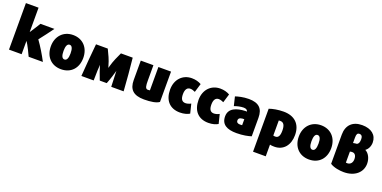

<svg xmlns="http://www.w3.org/2000/svg" viewBox="-12 -1827 6140 3083"><g transform="rotate(20 3057.5 -285.5)"><path d="M270 15V-213C302 -171 380 -11 390 15H633C581 -86 507 -209 440 -301C502 -379 568 -468 626 -547H387C355 -493 312 -426 270 -363V-780H54V15Z M944 26C1115 26 1221 -93 1221 -266C1221 -438 1112 -558 944 -558C779 -558 667 -438 667 -266C667 -93 775 26 944 26ZM944 -392C986 -392 1004 -344 1004 -266C1004 -188 986 -140 944 -140C902 -140 884 -187 884 -266C884 -343 902 -392 944 -392Z M1291 15H1501C1501 -112 1508 -223 1511 -255C1512 -252 1516 -239 1520 -224C1525 -205 1556 -110 1594 -16H1713C1751 -113 1777 -204 1782 -223C1785 -233 1787 -242 1791 -254C1795 -185 1799 -73 1801 15H2013C2001 -157 1984 -377 1965 -543H1764C1730 -471 1688 -381 1663 -289C1659 -273 1656 -258 1653 -256C1651 -260 1647 -274 1643 -289C1619 -379 1578 -463 1539 -543H1338C1322 -383 1302 -147 1291 15Z M2103 -543V-211C2103 -55 2178 26 2363 26C2479 26 2573 11 2620 -25V-543H2404V-144C2393 -142 2381 -141 2369 -141C2323 -141 2319 -198 2319 -278V-543Z M2976 26C3048 26 3103 8 3140 -14L3101 -172C3067 -154 3035 -146 3009 -146C2950 -146 2923 -186 2923 -268C2923 -349 2953 -391 3006 -391C3034 -391 3063 -381 3090 -368L3135 -517C3089 -543 3036 -558 2972 -558C2818 -558 2704 -444 2704 -268C2704 -88 2800 26 2976 26Z M3462 26C3534 26 3589 8 3626 -14L3587 -172C3553 -154 3521 -146 3495 -146C3436 -146 3409 -186 3409 -268C3409 -349 3439 -391 3492 -391C3520 -391 3549 -381 3576 -368L3621 -517C3575 -543 3522 -558 3458 -558C3304 -558 3190 -444 3190 -268C3190 -88 3286 26 3462 26Z M3681 -166C3681 -27 3780 26 3943 26C4052 26 4142 7 4193 -10V-326C4193 -485 4115 -558 3946 -558C3851 -558 3766 -536 3720 -520L3757 -367C3804 -385 3864 -399 3915 -399C3958 -399 3981 -381 3985 -356C3977 -357 3968 -357 3958 -357C3813 -350 3681 -307 3681 -166ZM3987 -227V-125C3976 -123 3973 -123 3952 -123C3913 -123 3889 -137 3889 -172C3889 -225 3947 -227 3987 -227Z M4514 215V15C4533 21 4557 23 4590 23C4744 23 4840 -92 4840 -265C4840 -457 4723 -558 4541 -558C4446 -558 4358 -541 4297 -519V215ZM4514 -140V-398C4521 -399 4531 -399 4541 -399C4598 -399 4624 -353 4624 -264C4624 -177 4602 -135 4549 -135C4535 -135 4523 -137 4514 -140Z M5181 26C5352 26 5458 -93 5458 -266C5458 -438 5349 -558 5181 -558C5016 -558 4904 -438 4904 -266C4904 -93 5012 26 5181 26ZM5181 -392C5223 -392 5241 -344 5241 -266C5241 -188 5223 -140 5181 -140C5139 -140 5121 -187 5121 -266C5121 -343 5139 -392 5181 -392Z M5542 -530V-31C5607 12 5709 26 5776 26C5962 26 6085 -79 6085 -230C6085 -318 6043 -399 5981 -429C6025 -459 6053 -516 6053 -579C6053 -708 5957 -786 5801 -786C5637 -786 5542 -692 5542 -530ZM5758 -318C5768 -322 5779 -324 5798 -324C5842 -324 5868 -289 5868 -228C5868 -167 5834 -128 5781 -128C5775 -128 5768 -129 5758 -130ZM5806 -639C5842 -639 5861 -614 5861 -568C5861 -516 5850 -488 5823 -474C5804 -473 5778 -470 5758 -465V-558C5758 -617 5771 -639 5806 -639Z"/></g></svg>

Font: Repo ExtraBlack
Style: Regular
Weight: 400
Designer: Stefan Peev
Foundry: Context Ltd
Version: Version 001.502